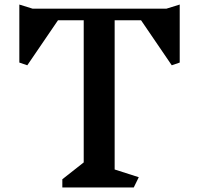

<svg xmlns="http://www.w3.org/2000/svg" viewBox="-20 -824 875 844"><path d="M770 -549 735 -537 600 -735H484V-79L590 -45L568 0H254V-36L348 -110V-735H235L100 -537L65 -549V-804L123 -786H712L770 -804Z"/></svg>

Font: InknutAntiqua
Style: Medium
Weight: 500
Designer: Claus Eggers Srensen
Foundry: Claus Eggers Srensen
Version: Version 1.000; ttfautohint (v1.2) -l 7 -r 28 -G 50 -x 13 -D 